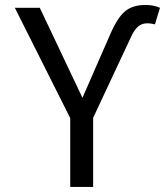

<svg xmlns="http://www.w3.org/2000/svg" viewBox="-20 -737 655 757"><path d="M590.8 -641Q584.6 -642.6 577.2 -643.8Q569.7 -645.1 560 -645.1Q539.5 -645.1 524.4 -632.3Q509.2 -619.5 494.9 -587.7L347.2 -272.3V0H256.9V-271.3L38.5 -706.2H136.9L305.1 -351.3L414.4 -601.5Q444.1 -669.7 474.4 -693.6Q504.6 -717.4 553.3 -717.4Q570.8 -717.4 584.6 -714.6Q598.5 -711.8 610.8 -706.2Z"/></svg>

Font: FiraCode Nerd Font
Style: Regular
Weight: 400
Designer: Carrois Corporate, Edenspiekermann AG, Nikita Prokopov
Foundry: Carrois Corporate, Edenspiekermann AG, Nikita Prokopov
Version: Version 6.002;Nerd Fonts 3.4.0